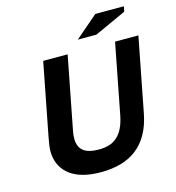

<svg xmlns="http://www.w3.org/2000/svg" viewBox="-122 -940 966 1056"><g transform="rotate(-15 361.0 -412.5)"><path d="M583 -662.1H715.8L633.3 -237.3Q620.6 -172.9 594.2 -126Q567.9 -79.1 528.6 -48.3Q489.3 -17.6 437.7 -2.9Q386.2 11.7 323.7 11.7Q213.4 11.7 152.1 -32.2Q90.8 -76.2 84 -155.8Q82 -178.2 85.9 -203.9Q89.8 -229.5 94.7 -254.4L173.8 -662.1H313L232.4 -247.1Q227.1 -222.2 228 -201.7Q229 -155.8 257.3 -133.8Q285.6 -111.8 345.7 -111.8Q376.5 -111.8 402.3 -119.6Q428.2 -127.4 448.5 -145.3Q468.8 -163.1 482.9 -191.7Q497.1 -220.2 505.4 -261.7ZM517.6 -837.4H680.2L674.3 -808.1L493.7 -725.6H387.7Z"/></g></svg>

Font: PT Astra Sans
Style: Bold Italic
Weight: 700
Italic angle: -16°
Designer: A.Korolkova, I. Chaeva
Foundry: ParaType Ltd
Version: Version 1.002W